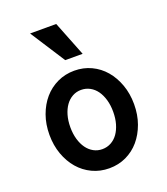

<svg xmlns="http://www.w3.org/2000/svg" viewBox="-149 -923 899 1036"><g transform="rotate(-20 300.0 -405.0)"><path d="M300.4 10Q353 10 397.5 -11Q442 -32 474 -69.5Q506 -107 524.5 -158.2Q543 -209.4 543 -270Q543 -330.6 524.5 -381.8Q506 -433 474 -470.5Q442 -508 397.4 -529Q352.9 -550 300.4 -550Q248 -550 203.2 -528.8Q158.3 -507.6 126.2 -470.3Q94 -433 75.5 -381.8Q57 -330.6 57 -270Q57 -209.4 75.5 -158.2Q94 -107 126.1 -69.7Q158.2 -32.4 203 -11.2Q247.7 10 300.4 10ZM299.6 -100Q272.9 -100 250.2 -112.4Q227.5 -124.8 211.2 -147.4Q195 -170 186 -201.2Q177 -232.4 177 -270Q177 -307.6 186 -338.8Q195 -370 211.2 -392.6Q227.5 -415.2 250.2 -427.6Q272.9 -440 299.6 -440Q327 -440 350 -427.5Q373 -415 389.1 -392.5Q405.1 -369.9 414.1 -338.7Q423 -307.6 423 -270Q423 -232.4 414.1 -201.3Q405.1 -170.1 389.1 -147.5Q373 -125 350 -112.5Q327 -100 299.6 -100ZM275 -620 146 -820H296L375 -620Z"/></g></svg>

Font: CommitMonoV142 ExtLt
Style: Regular
Weight: 200
Monospace: yes
Designer: Eigil Nikolajsen
Foundry: Eigil Nikolajsen
Version: Version 1.142